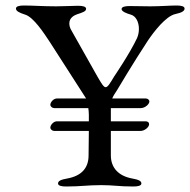

<svg xmlns="http://www.w3.org/2000/svg" viewBox="-20 -673 691 698"><path d="M220 5C274 5 298 0 348 0C394 0 411 5 465 5C482 5 494 2 494 -6C494 -15 484 -20 461 -24C411 -33 383 -63 383 -108V-197H491C506 -197 522 -211 522 -221C522 -229 516 -232 509 -232H383V-280H492C507 -280 523 -294 523 -304C523 -310 517 -315 510 -315H388C391 -323 398 -334 406 -346C406 -346 464 -444 518 -526C539 -557 583 -615 618 -622C641 -627 651 -633 651 -642C651 -650 639 -653 622 -653C599 -653 563 -650 526 -650C497 -650 481 -651 451 -651C434 -651 422 -648 422 -640C422 -631 441 -624 455 -620C474 -615 485 -593 485 -568C485 -557 483 -545 478 -534C451 -477 395 -395 395 -395C380 -370 372 -356 364 -356C357 -356 349 -369 334 -395L241 -560C234 -571 232 -580 232 -588C232 -608 249 -617 260 -621C282 -628 293 -632 293 -641C293 -649 281 -652 264 -652C243 -652 215 -650 184 -650C138 -650 97 -653 67 -653C50 -653 38 -650 38 -642C38 -633 49 -627 71 -620C102 -611 140 -552 160 -522L293 -315H187C174 -315 163 -301 163 -292C163 -286 170 -280 177 -280H301C302 -273 303 -265 303 -256V-232H187C174 -232 163 -218 163 -209C163 -203 170 -197 177 -197H303L302 -108C302 -60 274 -33 224 -24C201 -20 191 -15 191 -6C191 2 203 5 220 5Z"/></svg>

Font: Garamond-Math
Style: Regular
Weight: 400
Version: Version 2019-08-16